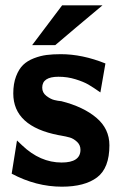

<svg xmlns="http://www.w3.org/2000/svg" viewBox="-20 -692 460 723"><path d="M24 -38 44 -163 63 -145Q131 -80 212 -80Q283 -80 283 -128Q283 -146 270 -158Q257 -170 243.5 -174Q230 -178 207 -182Q203 -183 201 -183Q30 -216 30 -340Q30 -377 40.5 -404.5Q51 -432 67 -447.5Q83 -463 107.5 -472.5Q132 -482 155.5 -485Q179 -488 209 -488Q290 -488 377 -453L358 -344Q331 -363 313 -373.5Q295 -384 264.5 -393.5Q234 -403 200 -403Q139 -403 139 -362Q139 -343 154.5 -331Q170 -319 184 -315.5Q198 -312 211 -311Q294 -290 343 -248.5Q392 -207 392 -145Q392 -59 345.5 -24Q299 11 213 11Q116 11 24 -38ZM101 -522 214 -672H366Q326 -639 267 -589Q208 -539 188 -522Z"/></svg>

Font: Coval
Style: Heavy
Weight: 900
Foundry: Context Ltd
Version: Version 001.000